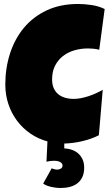

<svg xmlns="http://www.w3.org/2000/svg" viewBox="-20 -732 556 970"><path d="M405.3 114.3Q405.3 142.6 396.2 162.1Q387.2 181.6 371.1 194.1Q355 206.5 333 212.2Q311 217.8 285.2 217.8Q275.9 217.8 264.2 216.6Q252.4 215.3 240.5 212.6Q228.5 210 217.3 205.8Q206.1 201.7 198.2 195.3L241.2 118.2Q247.1 121.1 254.9 123Q262.7 125 269.5 125Q278.3 125 287.1 119.9Q295.9 114.7 295.9 104.5Q295.9 97.2 291.5 92.5Q287.1 87.9 280.5 85Q273.9 82 266.6 81.1Q259.3 80.1 253.9 80.1Q244.1 80.1 234.4 81.3Q224.6 82.5 214.8 85L219.7 -17.6Q172.9 -30.3 133.8 -57.1Q94.7 -84 66.4 -121.6Q38.1 -159.2 22.5 -205.8Q6.8 -252.4 6.8 -304.7Q6.8 -388.2 30.8 -462.2Q54.7 -536.1 101.1 -591.8Q147.5 -647.5 216.1 -679.7Q284.7 -711.9 374 -711.9Q407.7 -711.9 443.1 -706.5Q478.5 -701.2 508.8 -686.5L481.4 -480.5Q467.3 -484.4 453.1 -485.8Q439 -487.3 424.8 -487.3Q388.7 -487.3 356 -477.8Q323.2 -468.3 298.1 -448.7Q272.9 -429.2 258.1 -399.9Q243.2 -370.6 243.2 -331.1Q243.2 -305.7 251.2 -287.1Q259.3 -268.6 273.9 -256.3Q288.6 -244.1 308.6 -238.3Q328.6 -232.4 352.5 -232.4Q370.6 -232.4 390.1 -236.3Q409.7 -240.2 428.7 -246.6Q447.8 -252.9 465.8 -261.2Q483.9 -269.5 499 -278.3L479.5 -48.8Q460.9 -39.1 439.2 -31.5Q417.5 -23.9 394.8 -18.6Q372.1 -13.2 348.9 -10.3Q325.7 -7.3 304.7 -6.8V17.6Q326.2 18.6 344.7 25.4Q363.3 32.2 376.7 44.7Q390.1 57.1 397.7 74.7Q405.3 92.3 405.3 114.3Z"/></svg>

Font: Luckiest Guy
Style: Regular
Weight: 400
Designer: Astigmatic (AOETI)
Foundry: Astigmatic (AOETI)
Version: Version 1.000